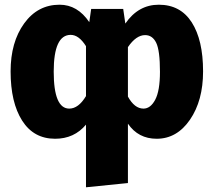

<svg xmlns="http://www.w3.org/2000/svg" viewBox="-20 -571 906 815"><path d="M654 -551Q746 -551 794 -476Q842 -401 842 -268Q842 -144 786.5 -63Q731 18 645 18Q567 18 523 -46V206L345 224V-42Q295 18 214 18Q123 18 74 -59Q25 -136 25 -268Q25 -392 82.5 -471.5Q140 -551 233 -551Q309 -551 359 -477L367 -533H503L512 -471Q567 -551 654 -551ZM274 -110Q313 -110 345 -163V-375Q315 -423 280 -423Q208 -423 208 -267Q208 -110 274 -110ZM589 -110Q619 -110 639 -148Q659 -186 659 -266Q659 -357 643 -389.5Q627 -422 596 -422Q558 -422 523 -371V-161Q551 -110 589 -110Z"/></svg>

Font: FiraGO ExtraBold
Style: Regular
Weight: 800
Designer: bBox Type
Foundry: bBox Type GmbH
Version: Version 1.001;PS 001.001;hotconv 1.0.88;makeotf.lib2.5.64775